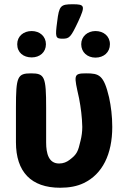

<svg xmlns="http://www.w3.org/2000/svg" viewBox="-20 -873 585 903"><path d="M263 10C306 10 343 3 374 -12C462 -54 508 -148 508 -276C508 -327 502 -373 493 -415C468 -521 446 -528 385 -528C323 -528 328 -519 352 -410C360 -368 366 -323 367 -276C367 -254 364 -232 359 -212C347 -161 343 -148 307 -121C294 -111 278 -104 258 -104C209 -104 197 -151 197 -203V-366C197 -513 190 -528 126 -528C62 -528 55 -513 55 -366V-204C55 -65 126 10 263 10ZM249 -772C239 -698 241 -691 274 -691C307 -691 313 -698 348 -772C382 -846 379 -853 322 -853C265 -853 258 -846 249 -772ZM129 -603C167 -603 196 -627 196 -665C196 -702 167 -727 129 -727C91 -727 61 -703 61 -665C61 -626 90 -603 129 -603ZM429 -602C468 -602 497 -627 497 -665C497 -703 467 -727 429 -727C392 -727 362 -702 362 -665C362 -627 391 -602 429 -602Z"/></svg>

Font: Asimov Print
Style: A
Weight: 500
Designer: Google
Version: Version 2.000980: 2014